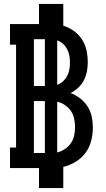

<svg xmlns="http://www.w3.org/2000/svg" viewBox="-20 -858 540 980"><path d="M179 102V0H31V-105H62V-630H31V-735H179V-838H303V-727Q332 -718 357 -700Q382 -682 398.5 -656.5Q415 -631 421.5 -601Q428 -571 428 -540Q428 -517 423.5 -493Q419 -469 408 -448Q397 -427 379.5 -410.5Q362 -394 340 -383Q367 -373 389.5 -355.5Q412 -338 427 -314.5Q442 -291 448 -263.5Q454 -236 454 -208Q454 -173 445.5 -139.5Q437 -106 416.5 -78Q396 -50 366 -32Q336 -14 303 -6V102ZM153 -419H209V-658H153ZM272 -425Q289 -431 302 -443Q315 -455 323 -470.5Q331 -486 334 -503.5Q337 -521 337 -539Q337 -556 334 -573.5Q331 -591 323 -606.5Q315 -622 302 -634Q289 -646 272 -652ZM153 -77H209V-342H153ZM272 -80Q293 -85 311.5 -97.5Q330 -110 342 -127.5Q354 -145 358.5 -166.5Q363 -188 363 -209Q363 -231 358.5 -252.5Q354 -274 342 -291.5Q330 -309 311.5 -321.5Q293 -334 272 -339Z"/></svg>

Font: Iosevka Slab Extrabold
Style: Regular
Weight: 800
Monospace: yes
Designer: Belleve Invis
Foundry: Belleve Invis
Version: Version 11.1.1; ttfautohint (v1.8.3)